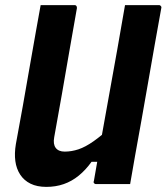

<svg xmlns="http://www.w3.org/2000/svg" viewBox="-20 -720 651 751"><path d="M489 0Q466 0 444 0Q422 0 400 0Q378 0 355 0Q354 0 352 -0.5Q350 -1 349 -2.5Q348 -4 347 -5Q346 -6 346 -8Q346 -10 347 -11Q362 -97 377 -183Q392 -269 408 -355.5Q424 -442 439 -528Q454 -614 469 -700Q492 -700 514 -700Q536 -700 558 -700Q580 -700 602 -700Q605 -700 607 -698.5Q609 -697 610.5 -694.5Q612 -692 611 -689Q598 -617 585 -544Q572 -471 559.5 -398.5Q547 -326 534 -253.5Q521 -181 508 -109Q503 -79 498 -51.5Q493 -24 489 0ZM161 11Q125 11 99.5 -1.5Q74 -14 59 -37Q44 -60 40 -90Q36 -120 42 -156Q56 -230 69 -304Q82 -378 95 -452.5Q108 -527 121 -600Q125 -625 130 -650Q135 -675 139 -700Q173 -700 206 -700Q239 -700 272 -700Q275 -700 277 -698.5Q279 -697 280 -694.5Q281 -692 281 -689Q266 -606 251.5 -521Q237 -436 222 -351Q207 -266 192 -183Q187 -156 198 -141.5Q209 -127 233 -127Q260 -127 287 -136Q314 -145 346 -167.5Q378 -190 422 -230L384 -87H338Q315 -55 288 -33Q261 -11 229.5 0Q198 11 161 11Z"/></svg>

Font: RecMonoLinear Nerd Font Mono
Style: Bold Italic
Weight: 700
Italic angle: -10°
Monospace: yes
Version: Version 1.085; ttfautohint (v1.8.4.7-5d5b);Nerd Fonts 3.2.1